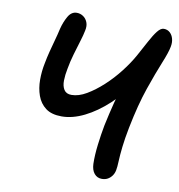

<svg xmlns="http://www.w3.org/2000/svg" viewBox="-81 -786 815 873"><g transform="rotate(10 326.5 -350.0)"><path d="M446 12Q425 12 411.5 -4Q398 -20 397 -49Q396 -89 402 -138Q408 -187 416 -229Q428 -286 441.5 -338.5Q455 -391 471.5 -437.5Q488 -484 504 -522L528 -455Q482 -388 429 -339Q376 -290 321.5 -263Q267 -236 217 -236Q170 -236 143 -256.5Q116 -277 104 -310.5Q92 -344 92 -383.5Q92 -423 100 -461Q105 -488 112 -515.5Q119 -543 127 -571.5Q135 -600 141 -627Q149 -659 164 -685.5Q179 -712 204 -712Q220 -712 233.5 -703Q247 -694 253.5 -677.5Q260 -661 255 -639Q251 -618 241.5 -587.5Q232 -557 222 -522.5Q212 -488 206 -454Q200 -425 199.5 -399Q199 -373 209.5 -356.5Q220 -340 244 -340Q277 -340 313.5 -361.5Q350 -383 386.5 -416.5Q423 -450 454.5 -490.5Q486 -531 507 -569Q528 -607 545 -639Q562 -671 577 -690Q592 -709 606 -709Q623 -709 634.5 -698.5Q646 -688 650.5 -671Q655 -654 651 -634Q646 -607 625 -556Q604 -505 577 -427Q550 -349 528 -238Q518 -187 513.5 -147.5Q509 -108 508 -80.5Q507 -53 504 -38Q501 -23 493 -12Q485 -1 473.5 5.5Q462 12 446 12Z"/></g></svg>

Font: Shantell Sans Medium
Style: Italic
Weight: 500
Italic angle: -11°
Designer: Stephen Nixon, Anya Danilova, Shantell Martin
Foundry: Arrow Type
Version: Version 1.011;[c5ecc13dd]